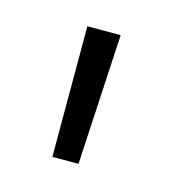

<svg xmlns="http://www.w3.org/2000/svg" viewBox="-48 -692 255 284"><g transform="rotate(15 80.0 -550.0)"><path d="M54.5 -650H105.5L94.5 -450H54.5Z"/></g></svg>

Font: Overused Grotesk Light
Style: Regular
Weight: 300
Version: Version 0.004